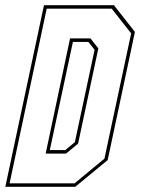

<svg xmlns="http://www.w3.org/2000/svg" viewBox="-40 -720 542 740"><path d="M-19.5 0 129.5 -700H399L480 -597L375 -103L250 0ZM-3 -13.5H247.5L362.5 -108.5L465.5 -591.5L390.5 -686.5H140ZM136 -128 230 -572H308.5L339 -533.5L261 -166.5L214.5 -128ZM152 -141.5H211.5L248.5 -172L324.5 -528L300.5 -558.5H241Z"/></svg>

Font: Tourney Condensed Thin
Style: Italic
Weight: 100
Width: 3
Italic angle: -12°
Designer: Tyler Finck
Foundry: Etcetera Type Co
Version: Version 1.010; ttfautohint (v1.8.3)